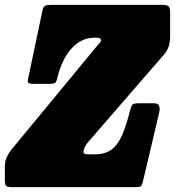

<svg xmlns="http://www.w3.org/2000/svg" viewBox="-70 -770 720 790"><path d="M-50 -30V-82.5Q-50 -107.5 -43 -121.8Q-36 -136 -27 -149.5L331 -583Q337.5 -590.5 341.8 -595.5Q346 -600.5 346 -604Q346 -615 325 -615H320Q264 -615 224 -570.2Q184 -525.5 165.5 -448Q161.5 -431 155.2 -428Q149 -425 131 -425H68Q54.5 -425 48.5 -427.8Q42.5 -430.5 45 -443L105 -728Q108 -743 116.2 -746.5Q124.5 -750 140 -750H598Q616.5 -750 623.2 -744.2Q630 -738.5 630 -719V-621Q630 -595 623.5 -577.5Q617 -560 606 -547L291 -183.5Q282 -173 277.8 -162.2Q273.5 -151.5 273.5 -144Q273.5 -140 277.8 -137.5Q282 -135 300 -135H320Q362.5 -135 388.8 -154.5Q415 -174 432.2 -213.5Q449.5 -253 464.5 -313Q470 -333 474.5 -339Q479 -345 500 -345H564Q581.5 -345 585 -333.5Q588.5 -322 585 -307L520 -31Q515 -10.5 511.5 -5.2Q508 0 487 0H-16Q-37.5 0 -43.8 -4.2Q-50 -8.5 -50 -30Z"/></svg>

Font: Besley* Condensed Fatface
Style: Italic
Weight: 900
Width: 3
Italic angle: -13°
Designer: Owen Earl
Foundry: indestructible type*
Version: Version 3.000; ttfautohint (v1.8.3)